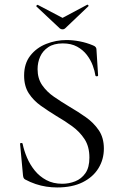

<svg xmlns="http://www.w3.org/2000/svg" viewBox="-20 -812 531 844"><path d="M145.2 -508Q145.2 -466.8 165.5 -437.5Q185.8 -408.2 218.1 -386Q250.4 -363.8 286.2 -342.4Q323.4 -320.8 357.5 -296.7Q391.6 -272.6 414.1 -239.7Q436.6 -206.8 436.6 -158.8Q436.6 -111.4 412.9 -72.6Q389.2 -33.8 343.5 -10.9Q297.8 12 231 12Q207.4 12 183.7 8.4Q160 4.8 136.7 -3Q113.4 -10.8 90.2 -23.2Q85.4 -26.2 83.6 -30.5Q81.8 -34.8 81 -42.2L68.4 -178Q67.4 -183 72.9 -183.5Q78.4 -184 79.4 -180Q85.6 -149.8 98.8 -118.9Q112 -88 132.9 -62.2Q153.8 -36.4 183.8 -20.3Q213.8 -4.2 253.8 -4.2Q283.2 -4.2 310.6 -15Q338 -25.8 355.5 -50.8Q373 -75.8 373 -119.2Q373 -167.8 351.6 -200.5Q330.2 -233.2 297.2 -257.1Q264.2 -281 227.4 -302.4Q192.4 -323.8 159.6 -347.1Q126.8 -370.4 106.4 -401.9Q86 -433.4 86 -479.8Q86 -532.6 113.1 -567.3Q140.2 -602 183.1 -619Q226 -636 272 -636Q300 -636 330 -630.3Q360 -624.6 389 -612.4Q397.4 -609.2 400.7 -604.6Q404 -600 404 -594.8L411.2 -480.6Q411.2 -476.8 405.9 -476.5Q400.6 -476.2 399.4 -480Q396.6 -500 387.6 -524.3Q378.6 -548.6 361.8 -570.6Q345 -592.6 319 -606.9Q293 -621.2 256.2 -621.2Q216.8 -621.2 192.3 -604.8Q167.8 -588.4 156.5 -562.9Q145.2 -537.4 145.2 -508ZM243 -687 140 -783.6Q138.2 -785.8 141.6 -788.8Q145 -791.8 146 -790.6L255 -733.4L363 -791Q365 -792.8 367.9 -789.4Q370.8 -786 368 -784L266 -687Q262 -683 255 -683Q248 -683 243 -687Z"/></svg>

Font: Cormorant Infant Light
Style: Regular
Weight: 300
Designer: Christian Thalmann (Catharsis Fonts)
Foundry: Catharsis Fonts
Version: Version 4.001